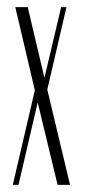

<svg xmlns="http://www.w3.org/2000/svg" viewBox="-20 -520 238 540"><path d="M142 0 86 -232 32 0H16L78 -266L23 -500H58L105 -301L152 -500H167L113 -268L177 0Z"/></svg>

Font: Dorsa
Style: Regular
Weight: 400
Version: Version 1.002